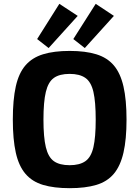

<svg xmlns="http://www.w3.org/2000/svg" viewBox="-20 -970 728 1003"><path d="M344 -704Q426 -704 483 -686.5Q540 -669 574.5 -628.5Q609 -588 625 -518.5Q641 -449 641 -345Q641 -242 625 -172.5Q609 -103 574.5 -62Q540 -21 483 -4Q426 13 344 13Q262 13 205 -4Q148 -21 113 -62Q78 -103 62.5 -172.5Q47 -242 47 -345Q47 -449 62.5 -518.5Q78 -588 113 -628.5Q148 -669 205 -686.5Q262 -704 344 -704ZM344 -584Q291 -584 261.5 -563Q232 -542 219.5 -490Q207 -438 207 -345Q207 -253 219.5 -201Q232 -149 261.5 -128Q291 -107 344 -107Q396 -107 426 -128Q456 -149 468 -201Q480 -253 480 -345Q480 -438 468 -490Q456 -542 426 -563Q396 -584 344 -584ZM290 -950 386 -887 234 -719 174 -766ZM480 -950 575 -887 423 -719 363 -766Z"/></svg>

Font: Exo 2
Style: Bold
Weight: 700
Designer: Natanael Gama
Foundry: Natanael Gama
Version: Version 2.010